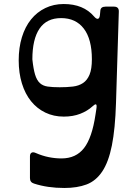

<svg xmlns="http://www.w3.org/2000/svg" viewBox="-20 -580 684 955"><path d="M437 -285Q437 -385 397 -437.5Q357 -490 284 -490Q212 -490 176.5 -437.5Q141 -385 141 -285Q146 -237 154.5 -209Q163 -181 178 -167Q193 -153 217 -149.5Q241 -146 277 -146Q313 -146 342.5 -149.5Q372 -153 393 -167Q414 -181 425.5 -209Q437 -237 437 -285ZM557 -68Q553 61 536.5 143.5Q520 226 488.5 273Q457 320 410.5 337.5Q364 355 300 355Q216 355 149 333Q129 327 129 306V198Q129 184 137 179.5Q145 175 158 181Q190 195 222 201.5Q254 208 286 208Q358 208 398 156.5Q438 105 455 -10Q457 -24 459 -36Q461 -48 460.5 -54.5Q460 -61 455.5 -61Q451 -61 440 -51Q415 -28 379 -14Q343 0 297 0Q247 0 205.5 -20Q164 -40 134.5 -76.5Q105 -113 89 -165Q73 -217 73 -280Q73 -343 89 -395Q105 -447 134.5 -483.5Q164 -520 205.5 -540Q247 -560 297 -560Q395 -560 448 -498Q459 -485 467 -486.5Q475 -488 477 -505L479 -526Q480 -547 505 -547H547Q572 -547 571 -522Z"/></svg>

Font: OpenDyslexic 3
Style: Regular
Weight: 400
Designer: Abelardo Gonzalez
Version: Version 1.000;PS 001.001;hotconv 1.0.56